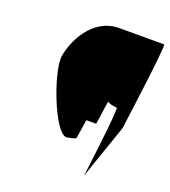

<svg xmlns="http://www.w3.org/2000/svg" viewBox="-129 -802 781 883"><g transform="rotate(20 262.0 -361.0)"><path d="M99 -496C87 -420 188 -153 246 -153C253 -153 291 -160 292 -167L306 -258H354L371 -374C370 -367 407 -360 417 -360C428 -360 383 -14 383 -14L475 -281C476 -288 533 -708 523 -708H304C172 -708 110 -570 99 -496Z"/></g></svg>

Font: Ampere
Style: SCSuCndIta
Weight: 400
Version: Version 1